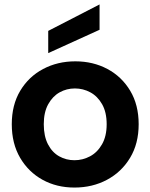

<svg xmlns="http://www.w3.org/2000/svg" viewBox="-20 -837 677 864"><path d="M315 7Q235 7 171.5 -28Q108 -63 70.5 -127Q33 -191 33 -278Q33 -365 71 -428.5Q109 -492 174 -526.5Q239 -561 319 -561Q399 -561 463.5 -526.5Q528 -492 566 -428.5Q604 -365 604 -278Q604 -191 565.5 -127Q527 -63 461.5 -28Q396 7 315 7ZM315 -116Q352 -116 385 -133.5Q418 -151 439 -187.5Q460 -224 460 -278Q460 -332 439.5 -368Q419 -404 386.5 -421.5Q354 -439 317 -439Q280 -439 248.5 -421.5Q217 -404 197 -368Q177 -332 177 -278Q177 -224 196 -187.5Q215 -151 246.5 -133.5Q278 -116 315 -116ZM428 -817V-703L197 -598V-698Z"/></svg>

Font: Parkinsans SemiBold
Style: Regular
Weight: 600
Designer: Red Stone, Indian Type Foundry
Foundry: Indian Type Foundry
Version: Version 1.000